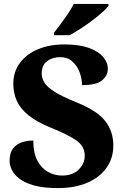

<svg xmlns="http://www.w3.org/2000/svg" viewBox="-20 -951 633 981"><path d="M277 10Q202 10 154 -3.5Q106 -17 78.5 -38.5Q51 -60 40 -84Q29 -108 29 -129Q29 -169 46 -191.5Q63 -214 90.5 -223.5Q118 -233 150 -233Q150 -170 171 -130.5Q192 -91 225.5 -72.5Q259 -54 296 -54Q352 -54 382.5 -85Q413 -116 413 -155Q413 -205 368 -235Q323 -265 241 -298Q167 -328 125 -362.5Q83 -397 65.5 -436.5Q48 -476 48 -523Q48 -585 82.5 -630.5Q117 -676 175.5 -700Q234 -724 308 -724Q385 -724 434.5 -706Q484 -688 507.5 -659.5Q531 -631 531 -601Q531 -564 501 -540Q471 -516 399 -516Q399 -549 386.5 -582Q374 -615 349.5 -637Q325 -659 288 -659Q247 -659 220 -638Q193 -617 193 -575Q193 -552 206.5 -529.5Q220 -507 257.5 -483Q295 -459 366 -430Q475 -387 517 -333.5Q559 -280 559 -208Q559 -143 524.5 -94Q490 -45 426.5 -17.5Q363 10 277 10ZM256 -784Q271 -803 290.5 -829Q310 -855 328 -882Q346 -909 357 -931H534V-921Q525 -908 502.5 -888Q480 -868 451 -846Q422 -824 391.5 -804.5Q361 -785 336 -771H256Z"/></svg>

Font: Noto Serif Lao ExtraBold
Style: Regular
Weight: 800
Designer: Monotype Design Team
Foundry: Monotype Imaging Inc.
Version: Version 2.003; ttfautohint (v1.8.4.7-5d5b)